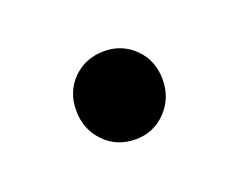

<svg xmlns="http://www.w3.org/2000/svg" viewBox="-38 -452 258 211"><g transform="rotate(-20 91.5 -346.5)"><path d="M43 -347Q43 -369 57.5 -383.5Q72 -398 94 -398Q115 -398 129.5 -383.5Q144 -369 144 -347Q144 -325 129.5 -310Q115 -295 94 -295Q72 -295 57.5 -310Q43 -325 43 -347Z"/></g></svg>

Font: Poppins-tnum Light
Style: Regular
Weight: 300
Designer: Ninad Kale (Devanagari), Jonny Pinhorn (Latin)
Foundry: Indian Type Foundry
Version: Version 4.004